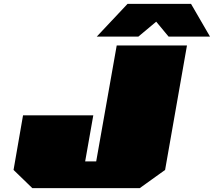

<svg xmlns="http://www.w3.org/2000/svg" viewBox="-20 -972 1105 992"><path d="M480 -783 639 -952H967L1065 -783H851L787 -860L695 -783ZM147 0 50 -94 99 -376H462L420 -138H477L583 -737H946L833 -94L702 0Z"/></svg>

Font: Tomorrow Black
Style: Italic
Weight: 900
Italic angle: -10°
Designer: Tony de Marco, Monica Rizzolli
Foundry: Just in Type
Version: Version 2.002